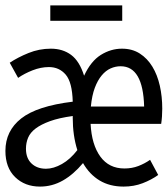

<svg xmlns="http://www.w3.org/2000/svg" viewBox="-35 -678 620 710"><path d="M32 -390Q55 -406 85.5 -418Q116 -430 146 -430Q184 -430 208 -402Q232 -374 234 -302Q102 -286 43.5 -240Q-15 -194 -15 -120Q-15 -58 21 -23Q57 12 113 12Q158 12 197.5 -10.5Q237 -33 272 -75Q296 -33 333.5 -10.5Q371 12 422 12Q460 12 492.5 -0.5Q525 -13 550 -31L520 -87Q500 -73 476.5 -64Q453 -55 425 -55Q368 -55 336 -99Q304 -143 300 -220H561Q563 -233 564 -247.5Q565 -262 565 -276Q565 -321 556 -361Q547 -401 528.5 -431.5Q510 -462 482 -480Q454 -498 416 -498Q375 -498 338 -475Q301 -452 276 -398Q259 -452 228 -475Q197 -498 153 -498Q110 -498 70.5 -482Q31 -466 1 -446ZM234 -242Q234 -177 251 -123Q225 -89 194 -71.5Q163 -54 135 -54Q102 -54 81.5 -73.5Q61 -93 61 -128Q61 -150 69 -169Q77 -188 97 -203Q117 -218 150 -230Q183 -242 234 -249ZM301 -284Q305 -325 315.5 -353Q326 -381 341 -399Q356 -417 374 -425Q392 -433 411 -433Q494 -433 498 -284ZM151 -658V-601H417V-658Z"/></svg>

Font: Codetta
Style: Regular
Weight: 400
Italic angle: -11°
Designer: Ulrich Proeller
Foundry: PROSA GmbH
Version: Version 2.00;September 29, 2018;FontCreator 11.5.0.2427 64-b